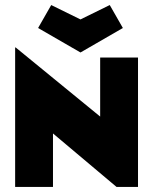

<svg xmlns="http://www.w3.org/2000/svg" viewBox="-20 -741 607 761"><path d="M40 -553H42L377 -279V-513H527V0H442L190 -212V0H40ZM131 -630 183 -721 299 -664 415 -721 467 -630 299 -533Z"/></svg>

Font: Lineal Heavy
Style: Regular
Weight: 900
Designer: Created by Frank Adebiaye with contributions from Anton Moglia & Ariel Martín Pérez
Created by Frank ADEBIAYE with FontF
Foundry: Velvetyne Type Foundry
Version: Version 2.000